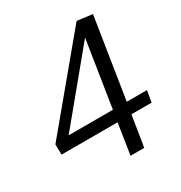

<svg xmlns="http://www.w3.org/2000/svg" viewBox="-167 -828 892 947"><g transform="rotate(-30 278.5 -354.5)"><path d="M524 -175H409L381 0H303L330 -175H11L10 -234L405 -709L492 -698L420 -240H535ZM89 -240H341L400 -617Z"/></g></svg>

Font: Bitter
Style: Italic
Weight: 400
Italic angle: -9°
Designer: Sol Matas, and Bitter project Authors
Foundry: Sol Matas
Version: Version 2.001